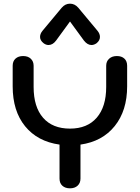

<svg xmlns="http://www.w3.org/2000/svg" viewBox="-20 -1015 761 1045"><path d="M672 -657V-545Q672 -413 604.5 -329Q537 -245 418 -228V-43Q418 -19 402.5 -4.5Q387 10 361 10Q335 10 319.5 -4Q304 -18 304 -43V-228Q184 -245 116.5 -328Q49 -411 49 -545V-657Q49 -682 64.5 -696Q80 -710 106 -710Q132 -710 147.5 -695.5Q163 -681 163 -657V-542Q163 -433 214.5 -374Q266 -315 361 -315Q455 -315 506.5 -374.5Q558 -434 558 -542V-657Q558 -681 574 -695.5Q590 -710 616 -710Q642 -710 657 -696Q672 -682 672 -657ZM198 -814Q198 -831 211 -847L316 -973Q335 -995 361 -995Q387 -995 406 -973L511 -847Q524 -831 524 -814Q524 -795 506 -780Q492 -770 478 -770Q456 -770 437 -794L361 -898L285 -794Q267 -770 244 -770Q230 -770 217 -780Q198 -795 198 -814Z"/></svg>

Font: Kodchasan SemiBold
Style: Regular
Weight: 600
Version: Version 1.000; ttfautohint (v1.6)